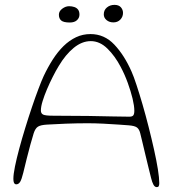

<svg xmlns="http://www.w3.org/2000/svg" viewBox="-20 -749 710 789"><path d="M624.5 20Q616 20 610.5 9.8Q605 -0.5 601 -17Q596.5 -35 590 -61.2Q583.5 -87.5 577 -115Q570.5 -142.5 565 -165.5Q559.5 -188.5 556.5 -200.5Q552.5 -217.5 543.2 -224.8Q534 -232 509 -234Q496.5 -235 467.8 -237Q439 -239 404.8 -240.8Q370.5 -242.5 341 -242.5Q296.5 -242.5 251 -240.8Q205.5 -239 173.5 -237Q147 -235.5 136 -228.5Q125 -221.5 118.5 -201.5Q112.5 -183 105 -155.2Q97.5 -127.5 89.8 -97Q82 -66.5 75.5 -38.5Q69 -12 62.8 -1.8Q56.5 8.5 46.5 8.5Q43 8.5 40.2 6Q37.5 3.5 36.2 -1.8Q35 -7 35 -15Q35 -32.5 41.5 -64.8Q48 -97 59 -137.8Q70 -178.5 83.5 -222.5Q97 -266.5 111 -308Q125 -349.5 137.8 -383.2Q150.5 -417 159.5 -436.5Q177 -473.5 197.2 -505Q217.5 -536.5 241.2 -559.8Q265 -583 292.5 -596Q320 -609 352 -609Q409 -609 450 -565.5Q491 -522 520.5 -455Q529.5 -435 541.2 -399.2Q553 -363.5 566 -318.8Q579 -274 591 -226.5Q603 -179 613 -134.2Q623 -89.5 628.8 -53.5Q634.5 -17.5 634.5 3.5Q634.5 12 632.2 16Q630 20 624.5 20ZM512 -269.5Q523.5 -269.5 527.8 -275Q532 -280.5 532 -294Q532 -313.5 524.8 -343.8Q517.5 -374 505 -408.5Q492.5 -443 476 -474Q452.5 -519 421.2 -549.5Q390 -580 353 -580Q317 -580 283.2 -552.5Q249.5 -525 221.5 -478Q209.5 -458.5 196.8 -433.2Q184 -408 173 -382Q162 -356 155 -333.2Q148 -310.5 148 -295Q148 -282.5 157.5 -278Q167 -273.5 198.5 -273.5Q282.5 -273.5 342.8 -272.5Q403 -271.5 444.2 -270.5Q485.5 -269.5 512 -269.5ZM267 -656.5Q241 -656.5 231.5 -664.8Q222 -673 222 -688.5Q222 -703 235.8 -713.2Q249.5 -723.5 264 -723.5Q275.5 -723.5 285.2 -720.2Q295 -717 300.8 -709.5Q306.5 -702 306.5 -689Q306.5 -675.5 296.2 -666Q286 -656.5 267 -656.5ZM446 -657Q429 -657 417.8 -666.5Q406.5 -676 406.5 -690Q406.5 -707.5 419.2 -718.2Q432 -729 450.5 -729Q468 -729 476.8 -719Q485.5 -709 485.5 -696Q485.5 -680 474.5 -668.5Q463.5 -657 446 -657Z"/></svg>

Font: Gluten Thin
Style: Regular
Weight: 100
Designer: Tyler Finck
Foundry: Etcetera Type Company
Version: Version 1.300